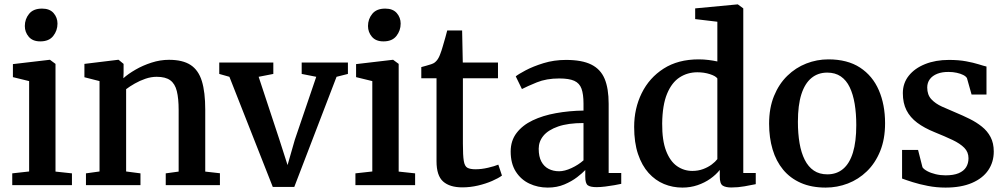

<svg xmlns="http://www.w3.org/2000/svg" viewBox="-20 -839 4563 870"><path d="M35.5 0V-53.5L112 -62V-471.5L38.5 -489.5V-548.5L204.5 -568H206.5L231.5 -549.5V-61.5L306 -53.5V0ZM162 -651.5Q128 -651.5 110.2 -672.5Q92.5 -693.5 92.5 -721Q92.5 -752.5 111.8 -776.2Q131 -800 170 -800H171Q205 -800 222.8 -779.8Q240.5 -759.5 240.5 -732Q240.5 -700.5 221.2 -676Q202 -651.5 163 -651.5Z M431 -62V-471.5L362.5 -489V-549.5L514.5 -568H517.5L540 -549.5V-509L539 -484.5Q560.5 -504 593.8 -523.2Q627 -542.5 666.5 -555.2Q706 -568 745.5 -568Q808 -568 843.8 -544.5Q879.5 -521 894.8 -471.2Q910 -421.5 910 -342V-61.5L976.5 -54V0H731V-53.5L789.5 -61.5V-340.5Q789.5 -393 781.2 -426.2Q773 -459.5 751.5 -475.2Q730 -491 690 -491Q664.5 -491 639 -482.2Q613.5 -473.5 590.8 -460.5Q568 -447.5 551.5 -435V-62L616.5 -53.5V0H369.5V-53.5Z M1216 8 1019.5 -491 973.5 -504V-555.5H1218.5V-504L1152 -491L1245 -209.5L1283 -91L1316 -206L1413 -491L1347 -504V-555.5H1556.5V-504L1505 -491L1313.5 8Z M1590.5 0V-53.5L1667 -62V-471.5L1593.5 -489.5V-548.5L1759.5 -568H1761.5L1786.5 -549.5V-61.5L1861 -53.5V0ZM1717 -651.5Q1683 -651.5 1665.2 -672.5Q1647.5 -693.5 1647.5 -721Q1647.5 -752.5 1666.8 -776.2Q1686 -800 1725 -800H1726Q1760 -800 1777.8 -779.8Q1795.5 -759.5 1795.5 -732Q1795.5 -700.5 1776.2 -676Q1757 -651.5 1718 -651.5Z M2075 10Q2018 10 1988 -16.5Q1958 -43 1958 -108V-484.5H1889V-535Q1899.5 -538 1911.5 -541.2Q1923.5 -544.5 1934 -548Q1944.5 -551.5 1950 -556Q1956 -561 1960.2 -566.2Q1964.5 -571.5 1968.2 -578.8Q1972 -586 1975.5 -596Q1980.5 -608.5 1986.2 -628.5Q1992 -648.5 1997.8 -668.5Q2003.5 -688.5 2006.5 -701H2074L2077 -555.5H2236.5V-484.5H2077.5V-188Q2077.5 -134.5 2081.5 -110Q2085.5 -85.5 2098 -78.8Q2110.5 -72 2135 -72Q2162 -72 2191.8 -79Q2221.5 -86 2238 -93L2254.5 -43.5Q2238.5 -31.5 2209.8 -19Q2181 -6.5 2145.8 1.8Q2110.5 10 2075 10Z M2462 11Q2417 11 2378.8 -7Q2340.5 -25 2317.2 -61.5Q2294 -98 2294 -152.5Q2294 -201.5 2320.8 -236.5Q2347.5 -271.5 2393.5 -293.5Q2439.5 -315.5 2499 -326.2Q2558.5 -337 2624 -338V-369.5Q2624 -412 2615 -437Q2606 -462 2582.2 -472.8Q2558.5 -483.5 2514 -483.5Q2456 -483.5 2412.5 -465.8Q2369 -448 2345 -435.5L2317 -493Q2327.5 -502 2361.2 -520Q2395 -538 2442.8 -552.8Q2490.5 -567.5 2544.5 -567.5Q2617 -567.5 2659.2 -546.5Q2701.5 -525.5 2719.8 -481.8Q2738 -438 2738 -368.5V-55H2795V-6Q2784 -3.5 2764.5 0Q2745 3.5 2723.2 6.2Q2701.5 9 2683.5 9Q2654 9 2643 0.2Q2632 -8.5 2632 -38.5V-68.5Q2619.5 -55 2595.2 -36.2Q2571 -17.5 2537.2 -3.2Q2503.5 11 2462 11ZM2513.5 -63Q2538.5 -63 2569.8 -77.5Q2601 -92 2624 -112.5V-281.5Q2554 -281.5 2509 -265.8Q2464 -250 2442.5 -224Q2421 -198 2421 -165Q2421 -129.5 2433 -107Q2445 -84.5 2466 -73.8Q2487 -63 2513.5 -63Z M3072 11Q3028 11 2988.8 -5.2Q2949.5 -21.5 2919 -55.2Q2888.5 -89 2871 -141Q2853.5 -193 2853.5 -264Q2853.5 -347.5 2887.8 -417Q2922 -486.5 2987.2 -528.2Q3052.5 -570 3146 -570Q3169 -570 3190.8 -567.2Q3212.5 -564.5 3230.5 -560.5V-740.5L3130 -752.5V-801L3320.5 -819H3323.5L3348 -801V-55H3404.5V-4.5Q3383.5 0 3353.8 5.2Q3324 10.5 3294 10.5Q3268 10.5 3254.8 2Q3241.5 -6.5 3241.5 -38.5V-69Q3224.5 -47.5 3198.8 -29.2Q3173 -11 3140.8 0Q3108.5 11 3072 11ZM3117 -64.5Q3143.5 -64.5 3165.8 -72.8Q3188 -81 3204.8 -93.5Q3221.5 -106 3230.5 -118V-483.5Q3223 -494.5 3196.8 -503Q3170.5 -511.5 3140 -511.5Q3095.5 -511.5 3059.8 -488.5Q3024 -465.5 3002.8 -414.5Q2981.5 -363.5 2980.5 -279.5Q2980 -203 2998.2 -155.5Q3016.5 -108 3047.8 -86.2Q3079 -64.5 3117 -64.5Z M3465 -278.5Q3465 -349.5 3487.2 -404Q3509.5 -458.5 3547.5 -495.5Q3585.5 -532.5 3633.5 -551.2Q3681.5 -570 3733.5 -570Q3820 -570 3877 -532.8Q3934 -495.5 3962.2 -430.2Q3990.5 -365 3990.5 -280.5Q3990.5 -208.5 3968.2 -154Q3946 -99.5 3908 -62.8Q3870 -26 3821.8 -7.5Q3773.5 11 3721.5 11Q3657 11 3608.8 -10.2Q3560.5 -31.5 3528.5 -70.2Q3496.5 -109 3480.8 -162Q3465 -215 3465 -278.5ZM3729 -49Q3771 -49 3800.2 -73.5Q3829.5 -98 3844.8 -147.5Q3860 -197 3860 -272Q3860 -324.5 3852.8 -368.2Q3845.5 -412 3830.2 -443.8Q3815 -475.5 3789.8 -492.8Q3764.5 -510 3728.5 -510Q3686.5 -510 3656.8 -485.5Q3627 -461 3611.2 -411.8Q3595.5 -362.5 3595.5 -287Q3595.5 -234 3603 -190.2Q3610.5 -146.5 3626.5 -114.8Q3642.5 -83 3667.8 -66Q3693 -49 3729 -49Z M4264.5 11Q4223.5 11 4184.8 3.5Q4146 -4 4115.2 -13.8Q4084.5 -23.5 4067.5 -30V-159.5H4140L4160 -81Q4166 -72 4181.8 -63.5Q4197.5 -55 4219.2 -49.8Q4241 -44.5 4264 -44.5Q4301 -44.5 4324 -54.2Q4347 -64 4357.8 -81.5Q4368.5 -99 4368.5 -122Q4368.5 -150 4349.5 -169.2Q4330.5 -188.5 4296.2 -204.8Q4262 -221 4215 -240Q4168 -259 4136 -283Q4104 -307 4087.5 -339.5Q4071 -372 4071 -417Q4071 -462 4097.8 -495.8Q4124.5 -529.5 4171.8 -548.5Q4219 -567.5 4279.5 -567.5Q4324.5 -567.5 4357.8 -561.2Q4391 -555 4414 -547.8Q4437 -540.5 4450 -537.5V-410.5H4382.5L4361.5 -485Q4357 -493 4344.8 -499.2Q4332.5 -505.5 4315.2 -509.2Q4298 -513 4279 -513Q4249.5 -513.5 4227.2 -504.8Q4205 -496 4193.2 -480Q4181.5 -464 4181.5 -442.5Q4181.5 -409.5 4200 -389.5Q4218.5 -369.5 4248.2 -356Q4278 -342.5 4310.5 -329Q4343 -315.5 4373.8 -300.2Q4404.5 -285 4429.2 -265.2Q4454 -245.5 4468.5 -218Q4483 -190.5 4483 -152.5Q4483 -104.5 4458 -67.8Q4433 -31 4384 -10Q4335 11 4264.5 11Z"/></svg>

Font: Merriweather SemiBold
Style: Regular
Weight: 600
Version: Version 2.100